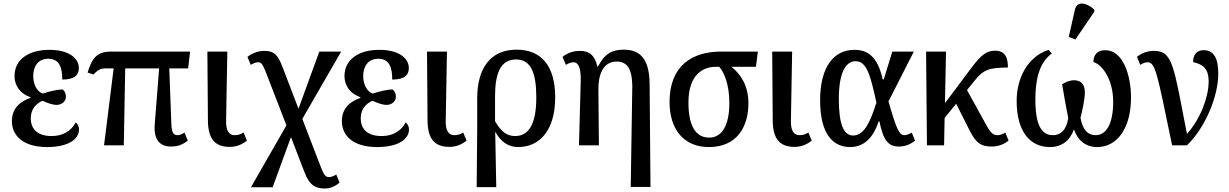

<svg xmlns="http://www.w3.org/2000/svg" viewBox="-20 -831 7031 1098"><path d="M249 10C376 10 432 -38 432 -91C432 -109 423 -123 413 -131C387 -81 338 -53 276 -53C195 -53 156 -92 156 -155C156 -209 188 -239 223 -255C252 -241 284 -231 302 -231C334 -231 357 -251 357 -278C357 -295 350 -311 339 -319C311 -320 265 -309 225 -296C193 -306 170 -346 170 -396C170 -452 198 -495 257 -495C317 -495 337 -447 336 -376C407 -376 431 -402 431 -442C431 -494 380 -546 262 -546C143 -546 63 -490 63 -396C63 -339 98 -294 154 -275V-271C99 -252 48 -215 48 -138C48 -55 113 10 249 10Z M575 0H688L696 -440H890L865 -121C858 -36 891 7 957 7C991 7 1018 1 1054 -27L1035 -73C1019 -62 1007 -58 994 -58C973 -58 962 -72 960 -120L948 -440H1056L1067 -536H614C535 -536 506 -499 481 -416L515 -405C538 -431 557 -440 581 -440H630Z M1294 9C1337 9 1371 -9 1392 -27L1373 -73C1355 -63 1344 -58 1322 -58C1287 -58 1272 -88 1273 -140L1280 -536H1166L1169 -142C1170 -39 1207 9 1294 9Z M1415 240H1539L1644 -47L1721 153C1748 224 1779 247 1836 247C1868 247 1896 236 1922 213L1903 167C1890 175 1874 182 1862 182C1841 182 1832 170 1810 112L1709 -151L1931 -536H1806L1687 -209L1596 -447C1569 -517 1548 -540 1492 -540C1461 -540 1429 -531 1395 -506L1414 -460C1426 -467 1442 -475 1456 -475C1474 -475 1482 -465 1502 -414L1618 -114Z M2136 10C2263 10 2319 -38 2319 -91C2319 -109 2310 -123 2300 -131C2274 -81 2225 -53 2163 -53C2082 -53 2043 -92 2043 -155C2043 -209 2075 -239 2110 -255C2139 -241 2171 -231 2189 -231C2221 -231 2244 -251 2244 -278C2244 -295 2237 -311 2226 -319C2198 -320 2152 -309 2112 -296C2080 -306 2057 -346 2057 -396C2057 -452 2085 -495 2144 -495C2204 -495 2224 -447 2223 -376C2294 -376 2318 -402 2318 -442C2318 -494 2267 -546 2149 -546C2030 -546 1950 -490 1950 -396C1950 -339 1985 -294 2041 -275V-271C1986 -252 1935 -215 1935 -138C1935 -55 2000 10 2136 10Z M2550 9C2593 9 2627 -9 2648 -27L2629 -73C2611 -63 2600 -58 2578 -58C2543 -58 2528 -88 2529 -140L2536 -536H2422L2425 -142C2426 -39 2463 9 2550 9Z M2706 239H2818L2812 -75H2814C2844 -19 2889 10 2943 10C3067 10 3155 -87 3155 -274C3155 -458 3073 -547 2934 -547C2782 -547 2709 -437 2709 -269V-102ZM2926 -53C2877 -53 2845 -79 2811 -138V-280C2811 -414 2844 -491 2931 -491C3017 -491 3047 -413 3047 -273C3047 -107 2995 -53 2926 -53Z M3587 238H3700L3695 -351C3694 -488 3645 -547 3548 -547C3485 -547 3440 -528 3400 -451H3396C3381 -518 3347 -540 3297 -540C3256 -540 3224 -527 3197 -506L3216 -460C3233 -470 3247 -475 3259 -475C3286 -475 3303 -448 3301 -366L3291 0H3405L3402 -318C3401 -402 3428 -479 3506 -479C3573 -479 3594 -428 3596 -342Z M4034 10C4191 10 4260 -101 4260 -241C4260 -344 4214 -408 4163 -449H4303L4314 -536H4103C3938 -536 3809 -455 3809 -248C3809 -88 3893 10 4034 10ZM4036 -44C3951 -44 3917 -124 3917 -245C3917 -404 4000 -449 4073 -449H4093C4122 -417 4151 -345 4151 -242C4151 -120 4112 -44 4036 -44Z M4524 9C4567 9 4601 -9 4622 -27L4603 -73C4585 -63 4574 -58 4552 -58C4517 -58 4502 -88 4503 -140L4510 -536H4396L4399 -142C4400 -39 4437 9 4524 9Z M4842 10C4929 10 4978 -55 5005 -137H5009C5032 -28 5059 7 5121 7C5161 7 5191 -9 5213 -27L5194 -73C5180 -65 5166 -58 5153 -58C5123 -58 5108 -87 5061 -251L5206 -536H5083L5034 -377H5028C4999 -507 4943 -546 4866 -546C4750 -546 4670 -451 4670 -257C4670 -65 4743 10 4842 10ZM4859 -56C4806 -56 4777 -117 4777 -266C4777 -411 4815 -481 4872 -481C4937 -481 4957 -403 4992 -244C4961 -150 4928 -56 4859 -56Z M5281 0H5379L5382 -156L5448 -238L5526 -83C5563 -10 5593 7 5652 7C5693 7 5726 -9 5748 -27L5729 -73C5715 -64 5701 -58 5685 -58C5660 -58 5646 -70 5622 -113L5510 -316L5552 -368C5606 -436 5638 -443 5744 -445C5744 -504 5727 -541 5671 -541C5610 -541 5578 -501 5515 -416L5384 -241L5390 -536H5276Z M6130 -605 6238 -764V-776C6199 -813 6139 -831 6127 -775L6092 -620ZM5984 10C6052 10 6098 -26 6122 -91C6141 -31 6187 10 6254 10C6372 10 6448 -102 6448 -273C6448 -401 6402 -544 6301 -544C6260 -544 6233 -522 6233 -476C6282 -463 6346 -378 6346 -249C6346 -115 6302 -58 6246 -58C6200 -58 6171 -90 6159 -157C6168 -191 6184 -263 6184 -303C6184 -343 6167 -372 6123 -372C6097 -372 6072 -361 6054 -349C6062 -298 6077 -218 6089 -155C6077 -83 6044 -58 6001 -58C5945 -58 5901 -101 5901 -260C5901 -367 5919 -470 5995 -525L5977 -546C5854 -506 5794 -381 5794 -254C5794 -74 5874 10 5984 10Z M6683 0H6768C6874 -102 6947 -282 6947 -409C6947 -496 6923 -544 6863 -544C6827 -544 6803 -522 6803 -476C6857 -463 6892 -442 6892 -364C6892 -277 6845 -151 6768 -65C6692 -452 6688 -540 6580 -540C6545 -540 6510 -529 6482 -506L6501 -460C6517 -470 6529 -475 6543 -475C6589 -475 6599 -403 6683 0Z"/></svg>

Font: Noto Serif SemiCondensed Medium
Style: Regular
Weight: 500
Width: 4
Designer: Monotype Design Team
Foundry: Monotype Imaging Inc.
Version: Version 2.014